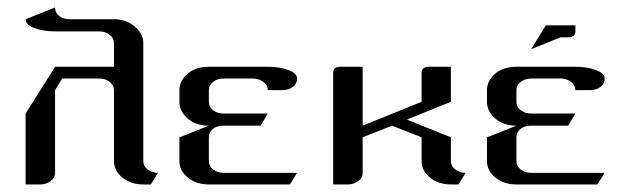

<svg xmlns="http://www.w3.org/2000/svg" viewBox="-20 -489 1671 509"><path d="M47.9 0V-188L126 -312H282.2V-375Q282.2 -388.2 270.5 -397Q258.8 -405.8 243.2 -405.8H126Q93.8 -405.8 69.8 -415Q47.9 -423.8 47.9 -438L126 -469.2Q126 -455.1 137.2 -446.3Q147.5 -438 165 -438H282.2Q314.5 -438 336.9 -418.9Q359.9 -399.9 359.9 -375V-62Q359.9 -48.3 371.6 -39.6Q383.3 -30.8 398.9 -30.8L379.9 0H359.9Q327.1 0 304.7 -18.1Q282.2 -36.1 282.2 -62V-250Q282.2 -263.2 270.5 -272Q258.8 -280.8 243.2 -280.8H145L126 -250V-30.8Q126 -17.1 113.8 -8.8Q102.1 0 86.9 0Z M455.6 -62V-125L533.7 -155.8Q499.5 -155.8 477.5 -174.8Q455.6 -193.8 455.6 -219.2V-250Q455.6 -274.9 477.5 -293.9Q499 -312 533.7 -312H689.9Q721.7 -312 744.6 -303.2Q767.6 -294.4 767.6 -280.8Q767.6 -267.6 756.8 -258.8Q745.1 -250 728.5 -250H689.9Q689.9 -263.2 678.2 -272Q666.5 -280.8 650.9 -280.8H572.8Q556.2 -280.8 544.9 -272Q533.7 -263.2 533.7 -250V-219.2Q533.7 -205.6 544.9 -196.8Q556.2 -188 572.8 -188H689.9L670.9 -155.8H572.8Q555.2 -155.8 544.9 -147.5Q533.7 -138.7 533.7 -125V-62Q533.7 -48.3 544.9 -39.6Q556.2 -30.8 572.8 -30.8H767.6L748.5 0H533.7Q500.5 0 478 -18.1Q455.6 -36.1 455.6 -62Z M863.3 0V-295.9Q863.3 -312 882.3 -312H941.4V-155.8L1097.7 -219.2V-295.9Q1097.7 -312 1117.2 -312H1175.3V-219.2L1058.6 -171.9L1175.3 -125V-62Q1175.3 -48.3 1187 -39.6Q1198.7 -30.8 1214.4 -30.8L1195.3 0H1175.3Q1142.6 0 1120.1 -18.1Q1097.7 -36.1 1097.7 -62V-125L1019.5 -155.8L941.4 -125V-30.8Q941.4 -17.1 929.2 -8.8Q917.5 0 902.3 0Z M1388.2 -358.9 1427.2 -421.9H1505.4V-405.8Q1505.4 -390.1 1486.3 -390.1H1466.3ZM1271 -62V-125L1349.1 -155.8Q1314.9 -155.8 1293 -174.8Q1271 -193.8 1271 -219.2V-250Q1271 -274.9 1293 -293.9Q1314.5 -312 1349.1 -312H1505.4Q1537.1 -312 1560.1 -303.2Q1583 -294.4 1583 -280.8Q1583 -267.6 1572.3 -258.8Q1560.5 -250 1543.9 -250H1505.4Q1505.4 -263.2 1493.7 -272Q1481.9 -280.8 1466.3 -280.8H1388.2Q1371.6 -280.8 1360.4 -272Q1349.1 -263.2 1349.1 -250V-219.2Q1349.1 -205.6 1360.4 -196.8Q1371.6 -188 1388.2 -188H1505.4L1486.3 -155.8H1388.2Q1370.6 -155.8 1360.4 -147.5Q1349.1 -138.7 1349.1 -125V-62Q1349.1 -48.3 1360.4 -39.6Q1371.6 -30.8 1388.2 -30.8H1583L1564 0H1349.1Q1315.9 0 1293.5 -18.1Q1271 -36.1 1271 -62Z"/></svg>

Font: Hhenum
Style: Regular
Weight: 400
Designer: T. Christopher White
Version: Version 1.0